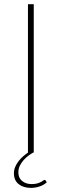

<svg xmlns="http://www.w3.org/2000/svg" viewBox="-20 -723 292 910"><path d="M201.5 141Q188.5 153.5 168.2 160.5Q148 167.5 126 167.5Q91 167.5 68.5 149.8Q46 132 46 98Q46 82.5 52 68.2Q58 54 67.5 41.5Q77 29 89 18.5Q101 8 113 0H112.5V-703H140V0H137.5Q127.5 5.5 115.2 14.5Q103 23.5 92.2 35.5Q81.5 47.5 74.2 62.2Q67 77 67 94Q67 120.5 85 135Q103 149.5 130 149.5Q145.5 149.5 156 146.5Q166.5 143.5 173.5 139.8Q180.5 136 184.8 132.8Q189 129.5 191.5 129.5Q194.5 129.5 196.5 132.5Z"/></svg>

Font: Lato ExtraLight
Style: Regular
Weight: 275
Designer: Lukasz Dziedzic with Adam Twardoch and Botio Nikoltchev
Foundry: tyPoland Lukasz Dziedzic
Version: Version 2.015; 2015-08-06; http://www.latofonts.com/